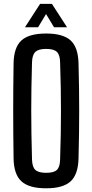

<svg xmlns="http://www.w3.org/2000/svg" viewBox="-20 -984 487 1011"><path d="M223 7.5Q133 7.5 93 -29Q53 -65.5 51.5 -149.5Q50.5 -220.5 50 -282Q49.5 -343.5 49.5 -401.8Q49.5 -460 50 -520.8Q50.5 -581.5 51.5 -650.5Q53 -735 93 -771.2Q133 -807.5 223 -807.5Q312 -807.5 351.8 -771.2Q391.5 -735 393.5 -650.5Q395.5 -581.5 396.2 -520.8Q397 -460 397 -401.5Q397 -343 396.2 -281.8Q395.5 -220.5 393.5 -149.5Q391.5 -65.5 351.8 -29Q312 7.5 223 7.5ZM223 -74Q263.5 -74 279.8 -89.5Q296 -105 296.5 -145.5Q299 -217 300 -279Q301 -341 301 -399.8Q301 -458.5 300 -520.8Q299 -583 296.5 -654.5Q296 -694.5 279.8 -710.5Q263.5 -726.5 223 -726.5Q182.5 -726.5 166 -710.5Q149.5 -694.5 148.5 -654.5Q146.5 -584.5 145.5 -523Q144.5 -461.5 144.5 -402.5Q144.5 -343.5 145.5 -281Q146.5 -218.5 148.5 -145.5Q149.5 -105 166 -89.5Q182.5 -74 223 -74ZM111.5 -840.5 191 -963.5H253.5L333 -840.5H264.5L222.5 -910L180.5 -840.5Z"/></svg>

Font: Big Shoulders Text Thin SemiBold
Style: Regular
Weight: 600
Version: Version 2.002